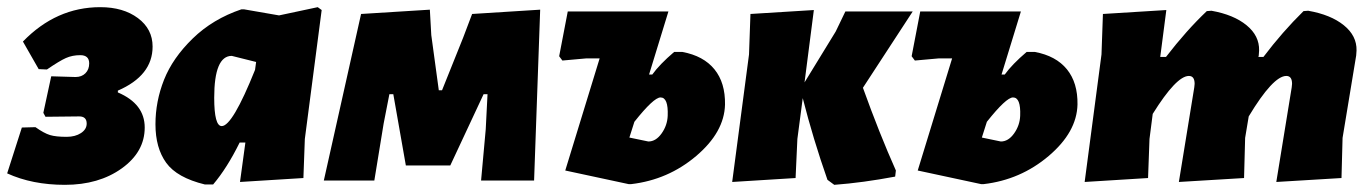

<svg xmlns="http://www.w3.org/2000/svg" viewBox="-37 -504 3823 536"><path d="M144 12Q53 12 -17 -20L24 -148L62 -149Q86 -132 102.5 -127Q119 -122 149 -122Q173 -122 189 -132.5Q205 -143 205 -159Q205 -180 182 -179L90 -178L84 -189L106 -291L174 -289Q191 -289 201.5 -299.5Q212 -310 212 -327Q212 -350 187 -350Q165 -350 147 -342Q129 -334 94 -310L71 -311L27 -388Q120 -484 243 -484Q307 -484 348 -453.5Q389 -423 389 -374Q389 -293 292 -251V-246Q367 -214 367 -148Q367 -80 303 -34Q239 12 144 12Z M637 -478H644L742 -461L850 -484L861 -476L814 -116L810 -7L633 4L648 -106H632Q597 -35 558 11H535Q457 -8 427 -49.5Q397 -91 397 -157Q397 -221 421 -281.5Q445 -342 501 -396.5Q557 -451 637 -478ZM561 -231Q561 -152 582 -152Q612 -152 675 -309L678 -331L610 -348Q561 -348 561 -231Z M867 0 971 -465 1163 -477 1167 -406 1188 -252H1197L1256 -399L1281 -465L1471 -477L1454 0H1306L1319 -143L1324 -241H1313L1220 -42H1096L1061 -241H1050L1034 -159L1008 0Z M1541 -28 1637 -341H1600L1533 -335L1524 -347L1548 -472H1829L1775 -296H1784Q1804 -324 1845 -359H1868Q1927 -348 1957.5 -310.5Q1988 -273 1987 -212Q1985 -135 1906.5 -68.5Q1828 -2 1725 10H1718ZM1807 -232Q1788 -232 1734 -164L1720 -120L1773 -109Q1794 -109 1810 -131.5Q1826 -154 1827 -181Q1829 -232 1807 -232Z M2007 4 2054 -352 2058 -465 2235 -476 2209 -274 2296 -416 2323 -472H2511L2372 -259Q2418 -131 2464 -28L2462 -11Q2372 6 2292 12L2273 -2Q2233 -116 2204 -230L2189 -116L2184 -7Z M2525 -28 2621 -341H2584L2517 -335L2508 -347L2532 -472H2813L2759 -296H2768Q2788 -324 2829 -359H2852Q2911 -348 2941.5 -310.5Q2972 -273 2971 -212Q2969 -135 2890.5 -68.5Q2812 -2 2709 10H2702ZM2791 -232Q2772 -232 2718 -164L2704 -120L2757 -109Q2778 -109 2794 -131.5Q2810 -154 2811 -181Q2813 -232 2791 -232Z M3219 -476 3202 -345H3218Q3275 -419 3332 -473L3345 -474Q3407 -463 3443 -433.5Q3479 -404 3478 -363L3477 -349L3476 -345H3490Q3543 -415 3602 -473L3615 -474Q3678 -463 3714.5 -433.5Q3751 -404 3750 -363L3749 -349L3711 -119L3708 -7L3526 4L3569 -260L3570 -270Q3570 -292 3554 -292Q3517 -292 3449 -179L3439 -119L3436 -7L3254 4L3297 -260L3298 -270Q3298 -292 3282 -292Q3247 -292 3181 -186L3172 -116L3168 -7L2991 4L3038 -352L3042 -465Z"/></svg>

Font: Alegreya Sans Black
Style: Italic
Weight: 900
Italic angle: -7°
Designer: Juan Pablo del Peral
Foundry: Huerta Tipografica
Version: Version 2.007